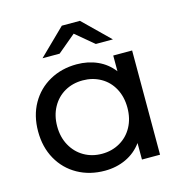

<svg xmlns="http://www.w3.org/2000/svg" viewBox="-109 -837 900 943"><g transform="rotate(-15 341.0 -365.5)"><path d="M591 -530V0H499V-84Q467 -40 418 -17Q369 6 310 6Q233 6 172 -28Q111 -62 76.5 -123.5Q42 -185 42 -265Q42 -345 76.5 -406Q111 -467 172 -501Q233 -535 310 -535Q367 -535 415 -513.5Q463 -492 495 -450V-530ZM496 -265Q496 -320 473 -362.5Q450 -405 409 -428Q368 -451 318 -451Q267 -451 226.5 -428Q186 -405 162.5 -362.5Q139 -320 139 -265Q139 -210 162.5 -167.5Q186 -125 226.5 -101.5Q267 -78 318 -78Q368 -78 409 -101.5Q450 -125 473 -167.5Q496 -210 496 -265ZM427 -607 335 -684 243 -607H156L289 -737H381L514 -607Z"/></g></svg>

Font: CMG Sans Medium
Style: Regular
Weight: 500
Designer: Julieta Ulanovsky
Foundry: Julieta Ulanovsky
Version: Version 7.200